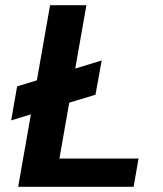

<svg xmlns="http://www.w3.org/2000/svg" viewBox="-20 -720 627 740"><path d="M23 -256 46 -387 372 -487 348 -355ZM50 0 173 -700H313L209 -109H514L495 0Z"/></svg>

Font: DM Sans 20pt ExtraBold
Style: Italic
Weight: 800
Italic angle: -10°
Version: Version 4.004;gftools[0.9.30]